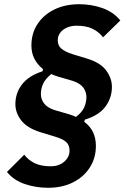

<svg xmlns="http://www.w3.org/2000/svg" viewBox="-20 -730 597 911"><path d="M511 -318Q511 -266 480.5 -224.5Q450 -183 382 -162L380 -152Q409 -130 422 -101.5Q435 -73 435 -38Q435 20 406 65Q377 110 326 135.5Q275 161 208 161Q151 161 98.5 143.5Q46 126 13 86L95 4Q115 30 145 44.5Q175 59 221 59Q247 59 267 49Q287 39 298.5 22Q310 5 310 -15Q310 -43 292.5 -57.5Q275 -72 240 -82L171 -103Q108 -123 80.5 -159Q53 -195 53 -236Q53 -288 84 -329Q115 -370 182 -392L184 -402Q156 -425 142.5 -452.5Q129 -480 129 -514Q129 -572 158 -616Q187 -660 238 -685Q289 -710 356 -710Q413 -710 465 -692Q517 -674 551 -633L469 -553Q449 -579 419 -593.5Q389 -608 343 -608Q318 -608 297.5 -599Q277 -590 265.5 -574.5Q254 -559 254 -539Q254 -513 272 -498.5Q290 -484 324 -473L393 -452Q456 -433 483.5 -396Q511 -359 511 -318ZM390 -270Q390 -294 375.5 -314Q361 -334 326 -346L257 -366Q246 -370 238 -372.5Q230 -375 224 -379Q196 -357 185 -333.5Q174 -310 174 -284Q174 -260 188.5 -240Q203 -220 238 -208L307 -188Q318 -184 326 -181.5Q334 -179 340 -175Q369 -197 379.5 -220.5Q390 -244 390 -270Z"/></svg>

Font: IBM Plex Sans
Style: Bold Italic
Weight: 700
Italic angle: -11.31°
Designer: Mike Abbink, Paul van der Laan, Pieter van Rosmalen
Foundry: Bold Monday
Version: Version 3.201